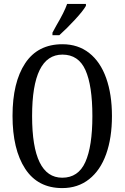

<svg xmlns="http://www.w3.org/2000/svg" viewBox="-20 -951 637 981"><path d="M44 -359Q44 -530 108.5 -627.5Q173 -725 299 -725Q379 -725 436 -680Q493 -635 522.5 -552Q552 -469 552 -358Q552 -247 522.5 -164Q493 -81 435.5 -35.5Q378 10 298 10Q173 10 108.5 -89Q44 -188 44 -359ZM452 -358Q452 -514 416.5 -593Q381 -672 299 -672Q144 -672 144 -358Q144 -43 298 -43Q380 -43 416 -123Q452 -203 452 -358ZM248 -784 267 -819Q309 -890 323 -931H419V-921Q405 -896 363.5 -851Q322 -806 283 -771H248Z"/></svg>

Font: Noto Serif Cond
Style: Regular
Weight: 400
Width: 3
Designer: Monotype Design Team
Foundry: Monotype Imaging Inc.
Version: Version 1.001